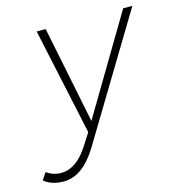

<svg xmlns="http://www.w3.org/2000/svg" viewBox="-200 -615 847 905"><g transform="rotate(-15 223.0 -163.0)"><path d="M2 195Q-60 195 -94 164L-71 130Q-39 153 0 153Q75 153 135 58L172 0L60 -521H104L200 -47L482 -521H527L166 77Q93 195 2 195Z"/></g></svg>

Font: Argentum Sans ExtraLight
Style: Italic
Weight: 200
Italic angle: -11°
Designer: Julieta Ulanovsky (font), Cristiano Sobral (main changes and remaster)
Foundry: Julieta Ulanovsky (font), Cristiano Sobral (main changes and remaster)
Version: Version 2.007;June 15, 2022;FontCreator 14.0.0.2814 64-bit; 